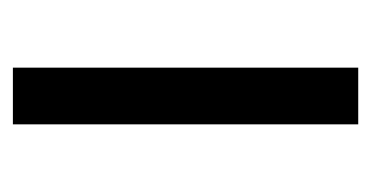

<svg xmlns="http://www.w3.org/2000/svg" viewBox="-159 -417 576 298"><g transform="rotate(-90 129.0 -268.0)"><path d="M173 0H85V-536H173Z"/></g></svg>

Font: Noto Sans Pahawh Hmong
Style: Regular
Weight: 400
Designer: Monotype Design Team
Foundry: Monotype Imaging Inc.
Version: Version 2.001; ttfautohint (v1.8.4.7-5d5b)